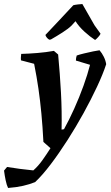

<svg xmlns="http://www.w3.org/2000/svg" viewBox="-74 -717 550 951"><path d="M-34 214Q-41 200 -46 176Q-51 152 -54 128L-39 110Q-9 115 25 119.5Q59 124 91 127Q115 106 136 76.5Q157 47 176 17L141 -14Q137 -91 131 -154.5Q125 -218 116.5 -277Q108 -336 95 -401L30 -418Q29 -425 29.5 -433.5Q30 -442 31 -450Q68 -451 111 -454.5Q154 -458 193 -465L214 -447Q223 -351 228 -258Q233 -165 231 -75L243 -77Q268 -122 293.5 -178.5Q319 -235 339.5 -292Q360 -349 372 -396L302 -417Q302 -430 306 -442Q320 -447 343 -452.5Q366 -458 387.5 -462.5Q409 -467 419 -468Q431 -454 440 -436Q449 -418 452 -399Q436 -350 406.5 -287Q377 -224 339.5 -156Q302 -88 260 -22.5Q218 43 177 97Q136 151 100 185Q73 196 40 203.5Q7 211 -34 214ZM179 -522 172 -520Q165 -522 158.5 -530Q152 -538 151 -544Q180 -575 218 -615Q256 -655 289 -691Q295 -693 311.5 -695Q328 -697 334 -697L394 -592L424 -550Q422 -544 412.5 -533.5Q403 -523 397 -519Q372 -535 344.5 -560Q317 -585 300 -612L281 -591Q265 -575 236 -556.5Q207 -538 179 -522Z"/></svg>

Font: Labrada SemiBold
Style: Italic
Weight: 600
Italic angle: -7°
Designer: Mercedes Jáuregui
Foundry: Omnibus-Type Team
Version: Version 1.000; ttfautohint (v1.8.4.7-5d5b)